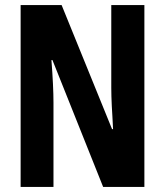

<svg xmlns="http://www.w3.org/2000/svg" viewBox="-20 -734 648 754"><path d="M547 0H385L186 -498H182Q184 -472 185.5 -448.5Q187 -425 188 -404Q189 -383 189.5 -364.5Q190 -346 190 -331V0H61V-714H222L420 -227H424Q423 -252 421.5 -275Q420 -298 419 -318Q418 -338 417.5 -356Q417 -374 417 -389V-714H547Z"/></svg>

Font: Noto Sans Display ExtraCondensed
Style: Regular
Weight: 400
Width: 2
Version: Version 2.003